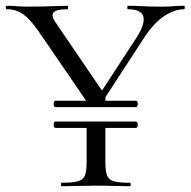

<svg xmlns="http://www.w3.org/2000/svg" viewBox="-24 -645 660 665"><path d="M168 -224H446Q451 -224 452.5 -218.5Q454 -213 452.5 -207.5Q451 -202 446 -202H168Q164 -202 162.5 -207.5Q161 -213 162.5 -218.5Q164 -224 168 -224ZM168 -296H446Q451 -296 452.5 -290.5Q454 -285 452.5 -279.5Q451 -274 446 -274H168Q164 -274 162.5 -279.5Q161 -285 162.5 -290.5Q164 -296 168 -296ZM301 -288 451 -518Q480 -565 472 -589Q464 -613 419 -613Q417 -613 417 -619Q417 -625 419 -625Q446 -625 471 -623.5Q496 -622 536 -622Q561 -622 576.5 -623.5Q592 -625 614 -625Q616 -625 616 -619Q616 -613 614 -613Q590 -613 565 -601Q540 -589 517.5 -567Q495 -545 475 -514L322 -279ZM286 -279 110 -536Q81 -578 56.5 -595.5Q32 -613 -1 -613Q-4 -613 -4 -619Q-4 -625 -1 -625Q16 -625 35 -623.5Q54 -622 70 -622Q97 -622 122.5 -622.5Q148 -623 170.5 -624Q193 -625 210 -625Q212 -625 212 -619Q212 -613 210 -613Q171 -613 161.5 -602Q152 -591 168 -568L339 -317ZM341 -215V-81Q341 -52 347 -37Q353 -22 371 -17Q389 -12 426 -12Q429 -12 429 -6Q429 0 426 0Q402 0 372.5 -1Q343 -2 308 -2Q275 -2 244 -1Q213 0 190 0Q187 0 187 -6Q187 -12 190 -12Q226 -12 245 -17Q264 -22 270 -37Q276 -52 276 -81V-215ZM276 -286V-310L341 -319V-286Z"/></svg>

Font: Cormorant Infant Light
Style: Regular
Weight: 400
Version: Version 4.001